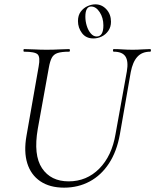

<svg xmlns="http://www.w3.org/2000/svg" viewBox="-20 -851 715 884"><path d="M564 -522Q572 -569 557.5 -591Q543 -613 504 -613Q500 -613 500 -619Q500 -625 504 -625Q524 -625 545 -623.5Q566 -622 591 -622Q613 -622 634 -623.5Q655 -625 671 -625Q675 -625 675 -619Q675 -613 671 -613Q634 -613 612.5 -589.5Q591 -566 582 -519L532 -233Q518 -154 482 -99Q446 -44 393 -15.5Q340 13 275 13Q209 13 165.5 -16.5Q122 -46 105.5 -99.5Q89 -153 102 -226L158 -545Q166 -588 153.5 -600.5Q141 -613 91 -613Q88 -613 88 -619Q88 -625 91 -625Q113 -625 139.5 -623.5Q166 -622 194 -622Q226 -622 252.5 -623.5Q279 -625 298 -625Q302 -625 302 -619Q302 -613 298 -613Q264 -613 245.5 -607Q227 -601 218.5 -585Q210 -569 205 -540L154 -258Q133 -137 173.5 -76.5Q214 -16 296 -16Q379 -16 437 -74.5Q495 -133 512 -234ZM410 -674Q376 -674 357.5 -698.5Q339 -723 339 -754Q339 -780 351.5 -797Q364 -814 382.5 -822.5Q401 -831 419 -831Q449 -831 470 -808Q491 -785 491 -751Q491 -727 479 -709.5Q467 -692 448.5 -683Q430 -674 410 -674ZM425 -683Q456 -683 456 -734Q456 -769 439 -795Q422 -821 400 -821Q373 -821 373 -774Q373 -753 379.5 -732Q386 -711 398 -697Q410 -683 425 -683Z"/></svg>

Font: Cormorant Light
Style: Italic
Weight: 300
Italic angle: -10°
Designer: Christian Thalmann (Catharsis Fonts)
Foundry: Catharsis Fonts
Version: Version 4.000